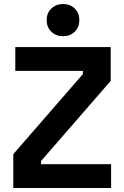

<svg xmlns="http://www.w3.org/2000/svg" viewBox="-20 -934 616 954"><path d="M532 0H46V-168L392 -566V-582H56V-700H530V-532L184 -134V-118H532ZM293 -754Q259 -754 235.5 -776Q212 -798 212 -834Q212 -870 235.5 -892Q259 -914 293 -914Q328 -914 351 -892Q374 -870 374 -834Q374 -798 351 -776Q328 -754 293 -754Z"/></svg>

Font: Space Grotesk Variable Light
Style: Regular
Weight: 300
Designer: Florian Karsten
Foundry: Florian Karsten
Version: Version 2.000